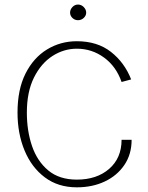

<svg xmlns="http://www.w3.org/2000/svg" viewBox="-20 -792 632 822"><path d="M309 10Q228.5 10 171.8 -32.8Q115 -75.5 85 -148Q55 -220.5 55 -310Q55 -409 89.2 -477Q123.5 -545 181.2 -580.2Q239 -615.5 309 -615.5Q396.5 -615.5 454.8 -570Q513 -524.5 541.5 -452L500.5 -441Q477.5 -507.5 425.5 -545.5Q373.5 -583.5 309 -583.5Q253 -583.5 204.2 -552Q155.5 -520.5 125.2 -459.5Q95 -398.5 95 -310Q95 -231.5 117.2 -166.5Q139.5 -101.5 186.8 -62.2Q234 -23 309 -23Q394.5 -23 447.5 -69.2Q500.5 -115.5 500.5 -193.5H543.5Q543.5 -131.5 512.5 -85.8Q481.5 -40 428.5 -15Q375.5 10 309 10ZM314 -705.5Q300 -705.5 290 -715.2Q280 -725 280 -738Q280 -751 290 -761.8Q300 -772.5 314 -772.5Q328 -772.5 338.5 -761.8Q349 -751 349 -738Q349 -725 338.5 -715.2Q328 -705.5 314 -705.5Z"/></svg>

Font: Karla ExtraLight
Style: Regular
Weight: 250
Designer: Jonathan Pinhorn
Version: Version 2.004;gftools[0.9.33]